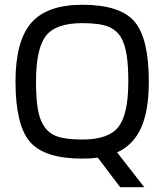

<svg xmlns="http://www.w3.org/2000/svg" viewBox="-20 -657 689 805"><path d="M325 8Q166 8 105.5 -62.5Q45 -133 45 -315Q45 -485 111 -561Q177 -637 325 -637Q484 -637 544 -566.5Q604 -496 604 -315Q604 -193 571.5 -121Q539 -49 471 -18L585 128H484L390 4Q376 6 360.5 7Q345 8 325 8ZM161 -134Q180 -100 217 -86Q254 -72 325 -72Q436 -72 477 -125.5Q518 -179 518 -315Q518 -383 511 -426.5Q504 -470 489 -497Q470 -531 433.5 -545.5Q397 -560 325 -560Q213 -560 172 -506Q131 -452 131 -315Q131 -247 138 -203.5Q145 -160 161 -134Z"/></svg>

Font: Blinker
Style: Regular
Weight: 400
Designer: Juergen Huber
Foundry: supertype
Version: Version 1.017;hotconv 1.0.117;makeotfexe 2.5.65602